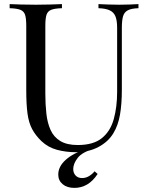

<svg xmlns="http://www.w3.org/2000/svg" viewBox="-20 -728 722 936"><path d="M655 -708V-688Q621 -687 603.5 -678Q586 -669 580 -649Q574 -629 574 -592V-291Q574 -221 565 -169Q556 -117 533 -79Q508 -37 460 -11.5Q412 14 350 14Q302 14 258.5 2.5Q215 -9 182 -40Q153 -68 136.5 -99Q120 -130 114 -175Q108 -220 108 -288V-602Q108 -639 102 -656.5Q96 -674 78.5 -680.5Q61 -687 27 -688V-708Q48 -707 82 -706Q116 -705 155 -705Q190 -705 224.5 -706Q259 -707 282 -708V-688Q248 -687 230.5 -680.5Q213 -674 207 -656.5Q201 -639 201 -602V-271Q201 -220 206 -174.5Q211 -129 226.5 -94.5Q242 -60 274 -40.5Q306 -21 359 -21Q435 -21 476.5 -54.5Q518 -88 534.5 -147Q551 -206 551 -280V-592Q551 -629 542.5 -649Q534 -669 514 -678Q494 -687 460 -688V-708Q478 -707 507.5 -706Q537 -705 562 -705Q588 -705 613.5 -706Q639 -707 655 -708ZM440 -3Q381 13 359 41.5Q337 70 337 96Q337 115 348.5 127.5Q360 140 380 140Q399 140 415 130Q431 120 441 107L456 120Q433 155 404.5 171.5Q376 188 343 188Q307 188 285.5 170Q264 152 264 123Q264 84 300 51.5Q336 19 402 -3Z"/></svg>

Font: Playfair Display
Style: Regular
Weight: 400
Designer: Claus Eggers Sørensen
Foundry: Claus Eggers Sørensen
Version: Version 1.203